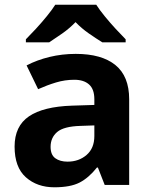

<svg xmlns="http://www.w3.org/2000/svg" viewBox="-20 -786 644 816"><path d="M302 -557Q412 -557 470.5 -509.5Q529 -462 529 -364V0H425L396 -74H392Q357 -30 318 -10Q279 10 211 10Q138 10 90 -32.5Q42 -75 42 -163Q42 -250 103 -291.5Q164 -333 286 -337L381 -340V-364Q381 -407 358.5 -427Q336 -447 296 -447Q256 -447 218 -435.5Q180 -424 142 -407L93 -508Q137 -531 190.5 -544Q244 -557 302 -557ZM323 -251Q251 -249 223 -225Q195 -201 195 -162Q195 -128 215 -113.5Q235 -99 267 -99Q315 -99 348 -127.5Q381 -156 381 -208V-253ZM389 -766Q403 -744 425.5 -716.5Q448 -689 472 -663Q496 -637 514 -619V-606H415Q389 -622 358 -643.5Q327 -665 301 -692Q275 -665 245 -644Q215 -623 189 -606H90V-619Q109 -638 132.5 -663.5Q156 -689 178.5 -716.5Q201 -744 215 -766Z"/></svg>

Font: Noto Sans Nag Mundari
Style: Bold
Weight: 700
Version: Version 1.000